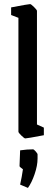

<svg xmlns="http://www.w3.org/2000/svg" viewBox="-20 -666 269 936"><path d="M103 8.8Q98.6 8.8 84.2 -5.1Q69.8 -19 69.8 -23.9V-579.1L34.2 -592.8V-629.9Q118.2 -646 127 -646Q131.3 -646 145.8 -631.8Q160.2 -617.7 160.2 -612.8V-59.1L193.8 -43.9V-6.8Q111.8 8.8 103 8.8ZM116.2 250 78.1 233.9Q86.4 197.3 91.8 159.2Q75.2 147.5 75.2 144L78.1 66.9Q111.3 62 141.1 62Q145 62 154.1 72.3Q163.1 82.5 163.1 86.9V106.9Q163.1 141.1 148.9 182.6Q134.8 224.1 116.2 250Z"/></svg>

Font: Grenze
Style: Regular
Weight: 400
Designer: Renata Polastri
Foundry: Omnibus-Type
Version: Version 1.002;PS 001.002;hotconv 1.0.88;makeotf.lib2.5.64775